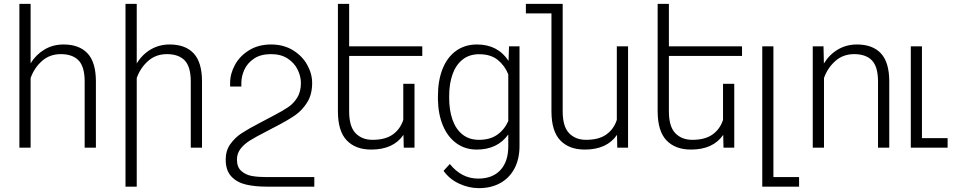

<svg xmlns="http://www.w3.org/2000/svg" viewBox="-20 -770 4985 1001"><path d="M139.6 -363.3V0H81.1V-750H139.6V-439.9Q168 -485.8 212.2 -512Q256.3 -538.1 311.5 -538.1Q392.6 -538.1 436 -492.2Q479.5 -446.3 480 -346.7V0H421.4V-346.7Q420.9 -423.3 389.2 -455.6Q357.4 -487.8 296.9 -487.8Q239.3 -487.8 199 -452.1Q158.7 -416.5 139.6 -363.3Z M692.9 -363.3V203.1H634.3V-750H692.9V-439Q720.7 -485.4 765.1 -511.7Q809.6 -538.1 864.7 -538.1Q945.8 -538.1 989.3 -492.2Q1032.7 -446.3 1033.2 -346.7V0H974.6V-346.7Q974.1 -423.3 942.4 -455.6Q910.6 -487.8 850.1 -487.8Q792.5 -487.8 752.2 -452.1Q711.9 -416.5 692.9 -363.3Z M1371.6 153.3H1618.7V203.1H1371.6Q1308.6 203.1 1262 192.1Q1215.3 181.2 1186 149.9Q1156.7 118.7 1156.7 61.5Q1156.7 15.1 1180.9 -18.8Q1205.1 -52.7 1240.2 -75.7Q1275.4 -98.6 1336.4 -130.4L1374.5 -150.4L1402.3 -165Q1453.6 -191.9 1482.2 -211.2Q1510.7 -230.5 1529.8 -261.2Q1548.8 -292 1548.8 -337.4Q1548.8 -371.1 1532.2 -406Q1515.6 -440.9 1480.5 -464.4Q1445.3 -487.8 1393.1 -487.8Q1338.9 -487.8 1304.2 -464.4Q1269.5 -440.9 1253.9 -406.5Q1238.3 -372.1 1238.3 -337.4V-318.8H1179.7V-337.4Q1179.7 -385.7 1205.1 -432.1Q1230.5 -478.5 1279.1 -508.3Q1327.6 -538.1 1393.1 -538.1Q1458.5 -538.1 1507.1 -508.3Q1555.7 -478.5 1581.5 -432.1Q1607.4 -385.7 1607.4 -337.4Q1607.4 -277.3 1581.5 -236.1Q1555.7 -194.8 1518.3 -168.9Q1481 -143.1 1417 -109.9Q1410.6 -106.9 1397.9 -100.1Q1391.1 -96.2 1382.8 -92Q1374.5 -87.9 1365.7 -83Q1313 -56.2 1283.2 -37.6Q1253.4 -19 1234.4 5.4Q1215.3 29.8 1215.3 61.5Q1215.3 101.6 1238.5 121.8Q1261.7 142.1 1294.4 147.7Q1327.1 153.3 1371.6 153.3Z M1800.3 -478.5V-189.5Q1800.3 -110.4 1833.7 -75.7Q1867.2 -41 1922.4 -41Q1988.8 -41 2027.8 -68.8Q2066.9 -96.7 2082.5 -145V-333H2141.1V0H2085L2083.5 -66.9Q2030.8 9.8 1915.5 9.8Q1834 9.8 1788.1 -37.8Q1742.2 -85.4 1741.7 -188V-750H1800.3V-528.3H2181.6V-478.5Z M2292.5 120.6 2325.2 85Q2386.2 161.1 2473.1 161.1Q2547.9 161.1 2588.9 116.7Q2629.9 72.3 2629.9 -7.3V-68.8Q2573.2 9.8 2465.8 9.8Q2404.8 9.8 2359.1 -23.4Q2313.5 -56.6 2288.8 -116.2Q2264.2 -175.8 2263.2 -252.9V-269Q2263.2 -350.6 2287.6 -411.4Q2312 -472.2 2357.9 -505.1Q2403.8 -538.1 2466.8 -538.1Q2575.2 -538.1 2631.3 -452.6L2633.8 -528.3H2688.5V-9.3Q2688.5 58.6 2662.4 108.2Q2636.2 157.7 2588.4 184.3Q2540.5 210.9 2476.6 210.9Q2424.3 210.9 2373.8 187.5Q2323.2 164.1 2292.5 120.6ZM2321.8 -258.8Q2321.8 -195.8 2338.9 -146.5Q2356 -97.2 2390.9 -69.1Q2425.8 -41 2477.1 -41Q2534.2 -41 2571.8 -67.1Q2609.4 -93.3 2629.9 -138.7V-382.8Q2610.8 -429.2 2574.2 -458.3Q2537.6 -487.3 2478 -487.3Q2426.3 -487.3 2391.1 -459Q2356 -430.7 2338.9 -381.6Q2321.8 -332.5 2321.8 -269Z M3254.4 -528.3V0H3198.2L3196.8 -66.9Q3144 9.8 3028.8 9.8Q2947.3 9.8 2901.4 -37.8Q2855.5 -85.4 2855 -188V-700.2H2721.7V-750H2913.6V-189.5Q2913.6 -110.4 2947 -75.7Q2980.5 -41 3035.6 -41Q3102.1 -41 3141.1 -68.8Q3180.2 -96.7 3195.8 -145V-528.3Z M3467.3 -478.5V-189.5Q3467.3 -110.4 3500.7 -75.7Q3534.2 -41 3589.4 -41Q3655.8 -41 3694.8 -68.8Q3733.9 -96.7 3749.5 -145V-333H3808.1V0H3752L3750.5 -66.9Q3697.8 9.8 3582.5 9.8Q3501 9.8 3455.1 -37.8Q3409.2 -85.4 3408.7 -188V-750H3467.3V-528.3H3848.6V-478.5Z M4146 153.3V203.1H3954.1V-528.3H4012.2V153.3Z M4275.9 -363.3V0H4217.3V-528.3H4273.4L4275.4 -439Q4303.7 -485.4 4348.1 -511.7Q4392.6 -538.1 4447.8 -538.1Q4528.8 -538.1 4572.3 -492.2Q4615.7 -446.3 4616.2 -346.7V0H4557.6V-346.7Q4557.1 -423.3 4525.4 -455.6Q4493.7 -487.8 4433.1 -487.8Q4375.5 -487.8 4335.2 -452.1Q4294.9 -416.5 4275.9 -363.3Z M4920.4 -49.8V0H4728.5V-528.3H4786.6V-49.8Z"/></svg>

Font: Mardoto Light
Style: Regular
Weight: 400
Designer: Christian Robertson, Vahan Hovhannisyan
Foundry: Google
Version: Version 1.000